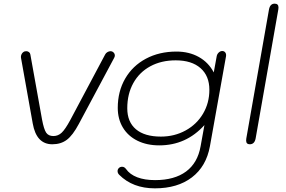

<svg xmlns="http://www.w3.org/2000/svg" viewBox="-20 -779 1563 1050"><path d="M159 -104 95 -462Q93 -473 98.5 -483.5Q104 -494 115 -498Q118 -499 124 -499Q132 -499 138.5 -494Q145 -489 146 -481L210 -125Q220 -72 232.5 -53.5Q245 -35 272 -35Q298 -35 317.5 -53.5Q337 -72 364 -122L555 -481Q559 -489 567.5 -494Q576 -499 584 -499Q594 -499 601 -492Q608 -485 608 -475Q608 -469 604 -462L411 -101Q378 -39 345.5 -14.5Q313 10 266 10Q179 10 159 -104Z M632 177Q623 168 623 157Q623 147 630 140Q637 133 648 133Q660 133 669 145Q690 175 730.5 190.5Q771 206 828 206Q934 206 997.5 159Q1061 112 1077 21L1098 -95Q998 16 851 16Q783 16 731.5 -9.5Q680 -35 652 -81.5Q624 -128 624 -189Q624 -279 664.5 -349Q705 -419 778 -458Q851 -497 945 -497Q1014 -497 1067 -467.5Q1120 -438 1149 -383L1165 -471Q1167 -483 1176 -491.5Q1185 -500 1195 -500Q1206 -500 1212 -492Q1218 -484 1216 -471L1128 21Q1108 131 1029.5 191Q951 251 827 251Q706 251 632 177ZM1125 -288Q1125 -364 1076.5 -406.5Q1028 -449 941 -449Q862 -449 802 -416.5Q742 -384 709 -324.5Q676 -265 676 -187Q676 -112 723.5 -72Q771 -32 860 -32Q934 -32 995 -65.5Q1056 -99 1090.5 -157.5Q1125 -216 1125 -288Z M1326 -11Q1326 -18 1327 -22L1451 -727Q1457 -759 1482 -759Q1503 -759 1503 -738Q1503 -731 1502 -727L1378 -22Q1372 10 1346 10Q1326 10 1326 -11Z"/></svg>

Font: Kodchasan ExtraLight
Style: Italic
Weight: 275
Italic angle: -10°
Version: Version 1.000; ttfautohint (v1.6)